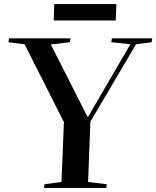

<svg xmlns="http://www.w3.org/2000/svg" viewBox="-20 -917 763 937"><path d="M407 -347H410L616 -701L523 -711L526 -730H723L720 -711L644 -701L421 -323L410 -29L501 -18L499 0H195L197 -18L280 -29L292 -321L100 -701L21 -711L24 -730H324L321 -711L228 -700ZM245 -897H548L545 -817H242Z"/></svg>

Font: Literata 72pt SemiBold
Style: Italic
Weight: 600
Italic angle: -2°
Designer: Latin by Veronika Burian and Jose Scaglione. Greek by Irene Vlachou. Cyrillic by Vera Evstafieva
Foundry: TypeTogether
Version: Version 3.002